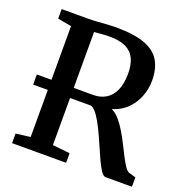

<svg xmlns="http://www.w3.org/2000/svg" viewBox="-133 -874 971 998"><g transform="rotate(20 353.0 -375.0)"><path d="M39 0V-53L119 -63V-676.5L43 -690V-743H178.5Q212.5 -743 240.5 -745Q268.5 -747 293.5 -748.8Q318.5 -750.5 343.5 -750.5Q443 -750.5 502 -728.2Q561 -706 586.5 -662.2Q612 -618.5 612 -553Q612 -509 595.8 -466.2Q579.5 -423.5 547 -390.8Q514.5 -358 465.5 -343.5Q489.5 -332.5 510 -308.5Q530.5 -284.5 548.8 -253.8Q567 -223 583.2 -190.8Q599.5 -158.5 613.8 -130.5Q628 -102.5 641 -84Q654 -65.5 666 -62.5L702 -52V0H556Q543.5 0 529.5 -21.2Q515.5 -42.5 499.8 -76.5Q484 -110.5 467.2 -149.8Q450.5 -189 432.5 -225.8Q414.5 -262.5 396.2 -289Q378 -315.5 359 -323.5H38V-379.5H349.5Q389.5 -379.5 419.5 -397.8Q449.5 -416 466 -453Q482.5 -490 482.5 -546.5Q482.5 -592 468 -625.2Q453.5 -658.5 419.2 -676.2Q385 -694 325 -694Q310.5 -694 296.2 -693Q282 -692 268.2 -690.8Q254.5 -689.5 242 -688.5V-63L338 -53V0Z"/></g></svg>

Font: Merriweather 20pt SemiBold
Style: Regular
Weight: 600
Version: Version 2.100